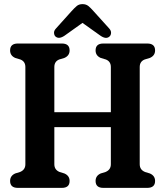

<svg xmlns="http://www.w3.org/2000/svg" viewBox="-20 -911 801 931"><path d="M243.5 -114.5Q243.5 -87.5 269 -77L292 -70Q317.5 -59 317.5 -33.5Q317.5 0 280 0H66.5Q29 0 29 -33.5Q29 -59 54 -70L77 -77Q103 -87.5 103 -114.5V-586Q103 -613 79 -622.5L54 -630Q29 -641 29 -666.5Q29 -700 66.5 -700H280Q317.5 -700 317.5 -666.5Q317.5 -641 292 -630L267 -622.5Q243.5 -613 243.5 -586V-367H517.5V-586Q517.5 -613 493.5 -622.5L468.5 -630Q443.5 -641 443.5 -666.5Q443.5 -700 481 -700H694Q732 -700 732 -666.5Q732 -641 706.5 -630L681.5 -622.5Q657.5 -613 657.5 -586V-114.5Q657.5 -87.5 683.5 -77L706.5 -70Q732 -59 732 -33.5Q732 0 694 0H481Q443.5 0 443.5 -33.5Q443.5 -59 468.5 -70L491.5 -77Q517.5 -87.5 517.5 -114.5V-294.5H243.5ZM293 -738Q265.5 -719.5 249 -734Q243 -739.5 242 -750.8Q241 -762 252 -773.5L327.5 -857.5Q341 -872.5 352 -881.8Q363 -891 380 -891Q397 -891 408.2 -882Q419.5 -873 433 -857.5L509 -773.5Q519.5 -762 518.5 -750.8Q517.5 -739.5 511 -734Q494.5 -719 467 -738L380 -800Z"/></svg>

Font: Fraunces 144pt S100 SemiBold
Style: Regular
Weight: 600
Version: Version 1.000; ttfautohint (v1.8.3)